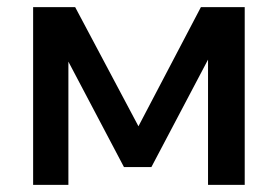

<svg xmlns="http://www.w3.org/2000/svg" viewBox="-20 -519 780 539"><path d="M73 0V-499H191L378 -147L360 -148L544 -499H667V0H564V-462L609 -437L405 -50H328L124 -437L172 -458V0Z"/></svg>

Font: Wix Madefor Display SemiBold
Style: Regular
Weight: 600
Designer: Dalton Maag Ltd
Foundry: Dalton Maag Ltd
Version: Version 3.100